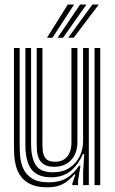

<svg xmlns="http://www.w3.org/2000/svg" viewBox="-20 -810 504 840"><path d="M186.6 9.5Q142.5 9.5 114.7 -3.7Q86.9 -16.9 71.6 -37.9Q56.3 -58.9 49.9 -83.2Q43.5 -107.4 42.3 -130Q41.1 -152.6 41.1 -168.4V-600H66.1V-173.3Q66.1 -154.4 68.1 -127.3Q70.1 -100.2 81.3 -73.8Q92.5 -47.5 119 -29.9Q145.6 -12.3 194.7 -12.3Q239.9 -12.3 270.9 -30.7Q301.9 -49 325.9 -84.9H332L321.4 -19.3V0H296.4L296.2 -6.5L310.1 -47.3H305.4Q281.7 -18.8 254.7 -4.7Q227.8 9.5 186.6 9.5ZM393.6 0V-600H418.6V0ZM217.3 -80.3Q187.4 -80.3 171.5 -91.3Q155.5 -102.2 149.1 -118.7Q142.6 -135.2 141.6 -152.6Q140.6 -170 140.6 -182.9V-600H165.6V-184.4Q165.6 -168.4 167.2 -149.1Q168.9 -129.9 180.4 -116.1Q191.9 -102.3 221.1 -102.3Q243.6 -102.3 259.6 -112.2Q275.5 -122.1 284 -140.9Q292.5 -159.7 292.5 -186V-600H318.7V-188.6Q318.7 -156.5 306.6 -132.1Q294.4 -107.7 271.7 -94Q249.1 -80.3 217.3 -80.3ZM201.9 -34.4Q143.1 -34.9 117.1 -69.9Q91.1 -105 91.1 -174.9V-600H116V-178.1Q116 -121.2 136 -88.7Q156.1 -56.2 211.3 -56.2Q254.2 -56.2 283.6 -75.5Q313 -94.8 328.3 -125.7Q343.5 -156.5 343.5 -190.8V-600H368.6V0H343.7V-60L348.5 -136.1H342.4Q322.6 -88.9 288.4 -61.5Q254.2 -34 201.9 -34.4ZM185.6 -645 276.6 -790.3H304.3L209.6 -645ZM278.4 -645 384.4 -790.3H412.2L302.4 -645ZM232.1 -645 330.5 -790.3H358.3L255.9 -645Z"/></svg>

Font: Big Shoulders Inline Display SC Thin
Style: Regular
Weight: 100
Designer: Patric King
Foundry: XO Type Co
Version: Version 2.002